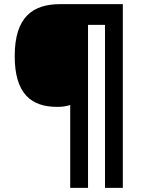

<svg xmlns="http://www.w3.org/2000/svg" viewBox="-20 -780 686 927"><path d="M573 127V-760H271C140 -760 51 -700 51 -509C51 -326 132 -264 256 -264C283 -264 299 -267 319 -273V127H405V-660H487V127Z"/></svg>

Font: Noto Sans Thai Looped ExtraBold
Style: Regular
Weight: 800
Designer: Cadson Demak Team
Foundry: Cadson Demak Co., Ltd.
Version: Version 1.001